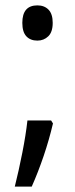

<svg xmlns="http://www.w3.org/2000/svg" viewBox="-20 -563 280 714"><path d="M63 -478Q63 -543 119 -543Q145 -543 160.5 -527Q176 -511 176 -478Q176 -444 159.5 -428Q143 -412 119 -412Q93 -412 78 -428Q63 -444 63 -478ZM177 -104Q163 -44 142.5 16.5Q122 77 98 131H35Q50 71 63 5Q76 -61 82 -115H170Z"/></svg>

Font: Noto Sans Lao Looped UI Condensed
Style: Regular
Weight: 400
Width: 3
Designer: Mark Frömberg, Ben Mitchell
Foundry: The Fontpad Ltd
Version: Version 1.001; ttfautohint (v1.8.4.7-5d5b)